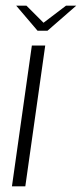

<svg xmlns="http://www.w3.org/2000/svg" viewBox="-20 -655 288 675"><path d="M22 0 92 -495H139L69 0ZM112 -547 37 -635H73L133 -575L212 -635H248L147 -547Z"/></svg>

Font: Alumni Sans Light
Style: Italic
Weight: 300
Italic angle: -8°
Version: Version 1.016